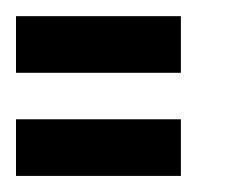

<svg xmlns="http://www.w3.org/2000/svg" viewBox="-20 -339 290 240"><path d="M0 -119.1V-168.9V-189.9H206.1V-119.1ZM0 -248V-296.9V-318.8H206.1V-248Z"/></svg>

Font: Wyoming
Style: Regular
Weight: 400
Designer: Old Hat Creative
Version: Version 2.00 2016